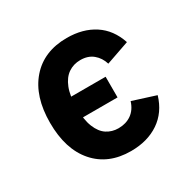

<svg xmlns="http://www.w3.org/2000/svg" viewBox="-125 -650 792 789"><g transform="rotate(-30 271.0 -255.5)"><path d="M282 12Q174.5 12 112.8 -58.8Q51 -129.5 51 -255Q51 -380 113.2 -451.5Q175.5 -523 284.5 -523Q360.5 -523 414 -488.2Q467.5 -453.5 490.5 -384.5L380 -346Q370.5 -377.5 347 -397Q323.5 -416.5 287.5 -416.5Q255 -416.5 230 -399.5Q205 -382.5 190.8 -346.8Q176.5 -311 176.5 -255Q176.5 -197 190.8 -161.8Q205 -126.5 229.2 -110.8Q253.5 -95 284 -95Q320 -95 345.8 -113.2Q371.5 -131.5 382.5 -167L491 -132.5Q470 -62 415.2 -25Q360.5 12 282 12ZM112 -207V-305H343.5V-207Z"/></g></svg>

Font: Undotted
Style: Bold
Weight: 700
Designer: Delve Withrington, Dave Bailey, Thomas Jockin
Foundry: Delve Fonts LLC
Version: Version 4.000